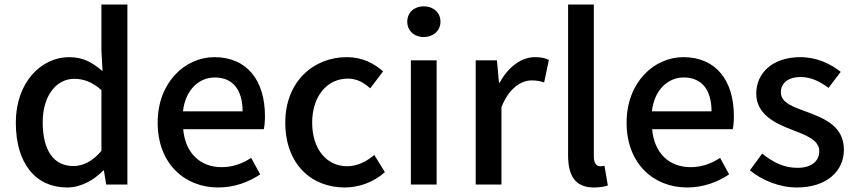

<svg xmlns="http://www.w3.org/2000/svg" viewBox="-20 -817 3791 850"><path d="M277 13C339 13 396 -20 437 -62H440L450 0H544V-797H429V-593L434 -502C389 -540 349 -564 286 -564C163 -564 50 -453 50 -274C50 -92 139 13 277 13ZM304 -82C218 -82 169 -151 169 -276C169 -395 231 -468 308 -468C349 -468 388 -455 429 -418V-149C389 -103 350 -82 304 -82Z M946 13C1018 13 1081 -11 1132 -45L1092 -118C1052 -92 1010 -77 961 -77C866 -77 800 -140 791 -245H1148C1151 -258 1153 -281 1153 -303C1153 -459 1075 -564 929 -564C800 -564 678 -453 678 -274C678 -93 797 13 946 13ZM790 -324C801 -421 862 -474 931 -474C1011 -474 1054 -419 1054 -324Z M1506 13C1569 13 1634 -10 1684 -55L1637 -131C1604 -103 1563 -81 1517 -81C1425 -81 1362 -158 1362 -274C1362 -391 1428 -469 1520 -469C1558 -469 1589 -453 1619 -426L1676 -501C1636 -536 1585 -564 1515 -564C1370 -564 1243 -458 1243 -274C1243 -92 1357 13 1506 13Z M1799 0H1913V-550H1799ZM1856 -653C1898 -653 1930 -681 1930 -721C1930 -762 1898 -789 1856 -789C1814 -789 1783 -762 1783 -721C1783 -681 1814 -653 1856 -653Z M2086 0H2200V-343C2235 -430 2289 -461 2334 -461C2356 -461 2370 -458 2389 -452L2410 -552C2393 -560 2375 -564 2348 -564C2289 -564 2231 -522 2192 -451H2189L2180 -550H2086Z M2609 13C2637 13 2657 9 2671 4L2656 -83C2646 -81 2642 -81 2637 -81C2623 -81 2609 -92 2609 -123V-797H2495V-129C2495 -40 2526 13 2609 13Z M3022 13C3094 13 3157 -11 3208 -45L3168 -118C3128 -92 3086 -77 3037 -77C2942 -77 2876 -140 2867 -245H3224C3227 -258 3229 -281 3229 -303C3229 -459 3151 -564 3005 -564C2876 -564 2754 -453 2754 -274C2754 -93 2873 13 3022 13ZM2866 -324C2877 -421 2938 -474 3007 -474C3087 -474 3130 -419 3130 -324Z M3507 13C3643 13 3716 -62 3716 -154C3716 -258 3631 -292 3554 -321C3494 -343 3437 -361 3437 -408C3437 -446 3465 -476 3525 -476C3571 -476 3610 -456 3648 -428L3702 -499C3657 -534 3597 -564 3523 -564C3402 -564 3328 -495 3328 -403C3328 -310 3412 -271 3485 -243C3545 -220 3607 -198 3607 -148C3607 -106 3576 -74 3510 -74C3451 -74 3403 -98 3354 -137L3300 -63C3353 -19 3431 13 3507 13Z"/></svg>

Font: Noto Sans CJK JP Medium
Style: Regular
Weight: 500
Designer: Ryoko NISHIZUKA (kana & ideographs); Paul D. Hunt (Latin, Greek & Cyrillic); Wenlong ZHANG (bopomofo); Sandoll Communica
Foundry: Adobe Systems Incorporated
Version: Version 1.004;PS 1.004;hotconv 1.0.82;makeotf.lib2.5.63406